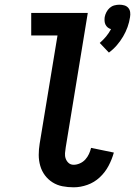

<svg xmlns="http://www.w3.org/2000/svg" viewBox="-20 -790 575 818"><path d="M444 -566 405 -607Q420 -620 432 -634.5Q444 -649 453 -666Q445 -668 439 -673Q433 -678 429.5 -685Q426 -692 425.5 -700.5Q425 -709 426 -717Q428 -728 433.5 -738.5Q439 -749 447.5 -756.5Q456 -764 467 -767Q478 -770 489 -770Q500 -770 510 -767Q520 -764 526.5 -756.5Q533 -749 534.5 -738.5Q536 -728 534 -717Q531 -696 523.5 -675Q516 -654 504.5 -634.5Q493 -615 478 -597.5Q463 -580 444 -566ZM294 8Q269 8 246 3.5Q223 -1 204 -13Q185 -25 171.5 -43Q158 -61 151.5 -83.5Q145 -106 145 -130Q145 -154 149 -178L225 -639H113V-735H354L260 -162Q258 -150 257 -137.5Q256 -125 260 -114Q264 -103 272.5 -95.5Q281 -88 294 -88Q307 -88 320.5 -94Q334 -100 343.5 -110.5Q353 -121 359 -134Q365 -147 368 -160L465 -140Q457 -111 442.5 -83.5Q428 -56 405 -34.5Q382 -13 352.5 -2.5Q323 8 294 8Z"/></svg>

Font: Iosevka Curly
Style: Bold Italic
Weight: 700
Italic angle: -9°
Monospace: yes
Designer: Belleve Invis
Foundry: Belleve Invis
Version: Version 22.1.2; ttfautohint (v1.8.4)